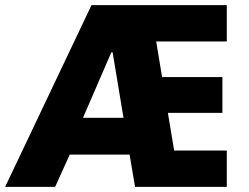

<svg xmlns="http://www.w3.org/2000/svg" viewBox="-56 -725 966 745"><path d="M-36 0 299 -705H824V-564H484L542 -613L581 -377L501 -426H807V-287H530L587 -338L629 -85L552 -141H824V0H468L435 -196L488 -125H180L244 -190L158 0ZM376 -522 254 -240 257 -268H463L429 -233L381 -522Z"/></svg>

Font: Nunito Sans 7pt Condensed Black
Style: Regular
Weight: 900
Width: 3
Designer: Vernon Adams
Foundry: Vernon Adams
Version: Version 3.101;gftools[0.9.27]